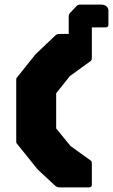

<svg xmlns="http://www.w3.org/2000/svg" viewBox="-20 -814 491 834"><path d="M291 -641.5Q278.5 -641.5 278.5 -654V-741.5Q278.5 -751.5 284 -757.5L312.5 -787.5Q317.5 -794 327.5 -794H419Q434 -794 442.5 -786.5Q451 -779 451 -768V-707.5Q451 -695 438.5 -695H379V-654Q379 -641.5 366.5 -641.5ZM240.5 0Q228.5 0 220.5 -6.5L143.5 -78L59 -183Q53.5 -189.5 52 -191.5Q50.5 -193.5 50.5 -201V-466Q50.5 -473.5 52 -475.5Q53.5 -477.5 59 -484L135 -579L220.5 -660Q225.5 -664.5 229 -665.5Q232.5 -666.5 240.5 -666.5H366.5Q379 -666.5 379 -654V-564Q379 -560 378.2 -555.8Q377.5 -551.5 373.5 -548.5L284 -484L224 -409V-256L286 -180L373.5 -117Q377.5 -114.5 378.2 -111Q379 -107.5 379 -103V-12.5Q379 0 366.5 0Z"/></svg>

Font: Jaro 24pt
Style: Regular
Weight: 400
Designer: Agyei Archer, Celine Hurka, Mirko Velimirović
Version: Version 1.000